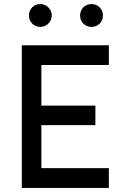

<svg xmlns="http://www.w3.org/2000/svg" viewBox="-20 -922 630 942"><path d="M178 -902Q154 -902 138 -886Q122 -869 122 -846Q122 -823 138 -806Q155 -790 178 -790Q200 -790 217 -806Q234 -823 234 -846Q234 -869 217 -886Q201 -902 178 -902ZM429 -902Q405 -902 389 -886Q373 -870 373 -846Q373 -822 389 -806Q406 -790 429 -790Q452 -790 469 -806Q485 -822 485 -846Q485 -870 469 -886Q453 -902 429 -902ZM87 0H514V-97H183V-308H448V-404H183V-603H514V-700H87Z"/></svg>

Font: Unageo
Style: Medium
Weight: 500
Designer: Richard Sepsi
Foundry: Richard Sepsi
Version: Version 2.000